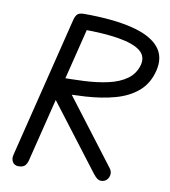

<svg xmlns="http://www.w3.org/2000/svg" viewBox="-85 -845 813 918"><g transform="rotate(10 321.0 -386.0)"><path d="M155 -379 172 -453Q240 -453 304 -456Q368 -459 421.5 -471Q475 -483 511 -509Q547 -535 559 -580Q569 -623 536 -648.5Q503 -674 430.5 -686Q358 -698 251 -698L249 -772Q389 -772 481.5 -749.5Q574 -727 614 -680.5Q654 -634 636 -563Q620 -500 576.5 -462.5Q533 -425 468.5 -407Q404 -389 324 -384Q244 -379 155 -379ZM466 0Q458 0 449.5 -5.5Q441 -11 429 -26L145 -398L242 -402L498 -66Q508 -53 506.5 -37.5Q505 -22 494.5 -11Q484 0 466 0ZM66 0Q46 0 37 -15.5Q28 -31 34 -52L203 -735Q208 -754 217 -763Q226 -772 250 -772Q275 -772 280.5 -759Q286 -746 281 -722L112 -41Q109 -25 99.5 -12.5Q90 0 66 0Z"/></g></svg>

Font: Edu TAS Beginner Medium
Style: Regular
Weight: 500
Version: Version 1.003